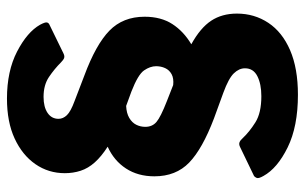

<svg xmlns="http://www.w3.org/2000/svg" viewBox="-182 -610 875 551"><g transform="rotate(-90 255.5 -334.5)"><path d="M404 -223Q451 -197 471.5 -166Q492 -135 492 -92Q492 -42 465.5 -2Q439 38 387 60.5Q335 83 259 83Q168 83 108 53.5Q48 24 26 -16Q18 -30 20.5 -35.5Q23 -41 26 -43L109 -83Q117 -87 123 -84.5Q129 -82 135 -75Q153 -56 180 -39Q207 -22 255 -22Q290 -22 312.5 -33.5Q335 -45 335 -69Q335 -86 320.5 -101Q306 -116 265 -131L191 -158Q104 -191 64.5 -229Q25 -267 25 -329Q25 -376 47.5 -410.5Q70 -445 110 -463Q82 -481 65 -500Q48 -519 41 -540.5Q34 -562 34 -586Q34 -633 60 -670.5Q86 -708 133.5 -730Q181 -752 248 -752Q327 -752 383 -723Q439 -694 460 -657Q468 -642 466.5 -637Q465 -632 460 -630L378 -590Q370 -586 364.5 -588Q359 -590 352 -597Q333 -616 310 -631.5Q287 -647 253 -647Q224 -647 207 -635.5Q190 -624 190 -604Q190 -591 200.5 -580Q211 -569 241 -558L314 -530Q403 -497 443 -458Q483 -419 483 -357Q483 -310 462 -277.5Q441 -245 404 -223ZM287 -275Q306 -273 318 -279.5Q330 -286 335.5 -298Q341 -310 341 -324Q341 -341 329 -358.5Q317 -376 268 -395L227 -410Q206 -409 192.5 -401Q179 -393 173 -381Q167 -369 167 -355Q167 -335 181 -323Q195 -311 241 -293L287 -275Z"/></g></svg>

Font: Libre Franklin ExtraBold
Style: Regular
Weight: 800
Designer: Pablo Impallari, Rodrigo Fuenzalida, Nhung Nguyen
Foundry: Impallari Type
Version: Version 3.000